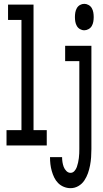

<svg xmlns="http://www.w3.org/2000/svg" viewBox="-20 -759 540 1002"><path d="M14 0V-80H92V-655H22V-735H155V-80H224V0ZM420 -601Q408 -601 397.5 -607Q387 -613 381 -623.5Q375 -634 373 -646Q371 -658 371 -670Q371 -682 373 -694Q375 -706 381 -716.5Q387 -727 397.5 -733Q408 -739 420 -739Q431 -739 442 -733Q453 -727 459 -716.5Q465 -706 467 -694Q469 -682 469 -670Q469 -658 467 -646Q465 -634 459 -623.5Q453 -613 442 -607Q431 -601 420 -601ZM348 223Q330 223 313 216Q296 209 283.5 196.5Q271 184 263 167.5Q255 151 250 133Q245 115 243 97.5Q241 80 241 61H304Q304 74 306 87Q308 100 312.5 112Q317 124 326.5 133.5Q336 143 348 143Q360 143 368.5 133.5Q377 124 381 112.5Q385 101 387.5 89.5Q390 78 391.5 66Q393 54 393.5 42Q394 30 394 19V-440H320V-520H457V19Q457 40 455.5 61.5Q454 83 450 104Q446 125 439 145Q432 165 420 183Q408 201 389 212Q370 223 348 223Z"/></svg>

Font: Iosevka Term Curly Medium
Style: Regular
Weight: 500
Designer: Belleve Invis
Foundry: Belleve Invis
Version: Version 32.3.0